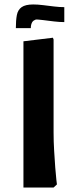

<svg xmlns="http://www.w3.org/2000/svg" viewBox="-20 -840 335 860"><path d="M85 0V-655L217 -671L220 -663V-247Q220 -206 222.5 -165Q225 -124 227.5 -89.5Q230 -55 232.5 -34.5Q235 -14 235 -14L220 0ZM51 -714Q51 -749 55.5 -772.5Q60 -796 77 -808Q94 -820 129 -820Q149 -820 173 -817Q197 -814 222 -811Q247 -808 268 -808V-741Q247 -741 222 -744Q197 -747 173.5 -750Q150 -753 134 -753L161 -757Q132 -753 125 -742Q118 -731 118 -714Z"/></svg>

Font: Fustat ExtraBold
Style: Regular
Weight: 800
Designer: Mohamed Gaber, Khaled Hosny, Laura Garcia Mut
Foundry: Kief Type Foundry, Alif Type Foundry, Hard Type Foundry
Version: Version 1.007